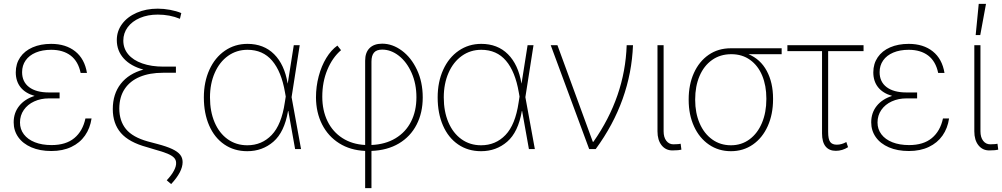

<svg xmlns="http://www.w3.org/2000/svg" viewBox="-20 -761 5115 980"><path d="M156.7 -271.5Q108.9 -285.2 84.7 -315.9Q60.5 -346.7 60.5 -391.6Q60.5 -435.5 83 -468.5Q105.5 -501.5 146.5 -519.3Q187.5 -537.1 241.2 -537.1Q315.9 -537.1 364 -498.8Q412.1 -460.4 423.8 -388.7H391.6Q379.4 -447.8 340.8 -477.3Q302.2 -506.8 241.2 -506.8Q196.3 -506.8 162.6 -492.7Q128.9 -478.5 110.8 -452.6Q92.8 -426.8 92.8 -392.6Q92.8 -343.3 128.7 -316.2Q164.6 -289.1 229.5 -289.1H284.2V-258.8H229.5Q188.5 -258.8 154.8 -243.4Q121.1 -228 101.6 -200Q82 -171.9 82 -135.7Q82 -101.6 101.8 -75.4Q121.6 -49.3 158 -34.9Q194.3 -20.5 243.2 -20.5Q316.4 -20.5 359.4 -56.2Q402.3 -91.8 416 -156.2H447.3Q439.9 -106.4 413.8 -69.1Q387.7 -31.7 344 -11Q300.3 9.8 242.2 9.8Q183.6 9.8 140.1 -9Q96.7 -27.8 73.2 -61Q49.8 -94.2 49.8 -136.7Q49.8 -185.1 77.9 -220.2Q106 -255.4 156.7 -271.5Z M785.2 -686.5Q734.4 -686.5 694.3 -669.4Q654.3 -652.3 631.8 -622.1Q609.4 -591.8 609.4 -553.7Q609.4 -513.7 634.5 -483.6Q659.7 -453.6 706.1 -437.3Q752.4 -420.9 814.5 -420.9H877.9V-389.6H811.5Q744.1 -389.6 694.1 -368.9Q644 -348.1 616.7 -307.4Q589.4 -266.6 588.9 -208Q588.9 -143.6 623 -102.1Q657.2 -60.5 734.4 -39.1L782.2 -26.4Q830.6 -13.7 858.6 -0.5Q886.7 12.7 899.4 28.6Q912.1 44.4 912.1 66.4Q912.1 115.7 853.5 178.7L831.1 159.2Q856 132.8 867.9 109.9Q879.9 86.9 878.9 70.3Q878.9 55.2 868.2 43.9Q857.4 32.7 834 22.9Q810.5 13.2 769.5 2L730.5 -9.8Q638.2 -34.7 596.9 -82.5Q555.7 -130.4 555.7 -204.1Q555.7 -281.2 596.4 -333.3Q637.2 -385.3 711.9 -405.8Q647.5 -423.3 611.8 -462.4Q576.2 -501.5 576.2 -556.6Q576.2 -602.5 603.3 -638.9Q630.4 -675.3 678 -696Q725.6 -716.8 785.2 -716.8Q816.4 -716.8 848.6 -710.7Q880.9 -704.6 905.3 -694.3L898.4 -665Q846.7 -686.5 785.2 -686.5Z M1020.5 -263.7Q1020.5 -342.8 1048.8 -405Q1077.1 -467.3 1127.9 -502.2Q1178.7 -537.1 1243.2 -537.1Q1326.2 -537.1 1379.2 -484.4Q1432.1 -431.6 1448.2 -335H1448.7L1479.5 -530.3H1509.8L1468.3 -265.1L1516.6 0H1486.3L1451.7 -194.3H1450.2Q1431.6 -86.4 1375.5 -37.8Q1319.3 10.7 1242.2 10.7Q1175.3 10.7 1125 -23.7Q1074.7 -58.1 1047.6 -120.4Q1020.5 -182.6 1020.5 -263.7ZM1242.2 -19.5Q1316.4 -19.5 1366.7 -72Q1417 -124.5 1433.6 -237.3L1438.5 -268.1L1434.6 -290Q1416.5 -395.5 1369.1 -451.2Q1321.8 -506.8 1243.2 -506.8Q1187.5 -506.8 1144 -475.8Q1100.6 -444.8 1076.2 -389.4Q1051.8 -334 1051.8 -263.7Q1051.8 -191.9 1075.4 -136.5Q1099.1 -81.1 1142.3 -50.3Q1185.5 -19.5 1242.2 -19.5Z M1930.7 -538.1Q1982.9 -538.1 2030.8 -502.9Q2078.6 -467.8 2108.2 -405Q2137.7 -342.3 2137.7 -263.7Q2137.7 -185.5 2106.4 -124.8Q2075.2 -64 2016.1 -28.8Q1957 6.3 1876 9.3V199.2H1843.8V9.3Q1767.6 5.9 1711.2 -29.8Q1654.8 -65.4 1624 -126Q1593.3 -186.5 1592.8 -263.7Q1592.8 -319.3 1606.7 -371.8Q1620.6 -424.3 1645.5 -465.1Q1670.4 -505.9 1702.1 -528.3L1720.7 -504.9Q1676.8 -467.3 1650.9 -405Q1625 -342.8 1625 -267.6Q1625 -197.3 1651.6 -142.6Q1678.2 -87.9 1727.8 -56.2Q1777.3 -24.4 1843.8 -21V-451.2Q1843.8 -493.2 1866.5 -515.6Q1889.2 -538.1 1930.7 -538.1ZM2105.5 -264.6Q2105.5 -333.5 2080.8 -389.2Q2056.2 -444.8 2015.9 -476.3Q1975.6 -507.8 1930.7 -507.8Q1901.9 -507.8 1888.9 -492.4Q1876 -477.1 1876 -446.3V-21Q1946.8 -23.9 1998.8 -55.2Q2050.8 -86.4 2078.1 -140.4Q2105.5 -194.3 2105.5 -264.6Z M2213.9 -263.7Q2213.9 -342.8 2242.2 -405Q2270.5 -467.3 2321.3 -502.2Q2372.1 -537.1 2436.5 -537.1Q2519.5 -537.1 2572.5 -484.4Q2625.5 -431.6 2641.6 -335H2642.1L2672.9 -530.3H2703.1L2661.6 -265.1L2710 0H2679.7L2645 -194.3H2643.6Q2625 -86.4 2568.8 -37.8Q2512.7 10.7 2435.5 10.7Q2368.7 10.7 2318.4 -23.7Q2268.1 -58.1 2241 -120.4Q2213.9 -182.6 2213.9 -263.7ZM2435.5 -19.5Q2509.8 -19.5 2560.1 -72Q2610.4 -124.5 2627 -237.3L2631.8 -268.1L2627.9 -290Q2609.9 -395.5 2562.5 -451.2Q2515.1 -506.8 2436.5 -506.8Q2380.9 -506.8 2337.4 -475.8Q2293.9 -444.8 2269.5 -389.4Q2245.1 -334 2245.1 -263.7Q2245.1 -191.9 2268.8 -136.5Q2292.5 -81.1 2335.7 -50.3Q2378.9 -19.5 2435.5 -19.5Z M2791 -530.3H2825.2L3005.9 -37.1H3008.8Q3169.9 -267.1 3178.7 -530.3H3210.9Q3205.6 -389.2 3158 -255.9Q3110.4 -122.6 3020.5 0H2987.3Z M3367.2 -530.3V-90.8Q3367.2 -60.1 3381.1 -42.2Q3395 -24.4 3417 -24.4Q3430.7 -24.4 3441.4 -25.4Q3452.1 -26.4 3454.1 -27.3L3458 2.9Q3453.1 4.4 3440.9 5.6Q3428.7 6.8 3412.1 6.8Q3377.9 6.8 3356.9 -19.5Q3335.9 -45.9 3335.9 -90.8V-530.3Z M3710 -514.6H3969.7V-484.4H3800.3Q3861.3 -459 3893.6 -399.2Q3925.8 -339.4 3925.8 -257.8V-253.9Q3925.8 -177.7 3898.7 -117.4Q3871.6 -57.1 3822.8 -23.2Q3773.9 10.7 3710.9 10.7Q3647.9 10.7 3598.9 -22.7Q3549.8 -56.2 3522.5 -115.7Q3495.1 -175.3 3495.1 -251V-253.9Q3495.1 -329.1 3521.7 -388.2Q3548.3 -447.3 3596.9 -481Q3645.5 -514.6 3710 -514.6ZM3710.9 -19.5Q3764.6 -19.5 3805.7 -49.8Q3846.7 -80.1 3869.1 -133.5Q3891.6 -187 3891.6 -254.9V-258.8Q3891.6 -323.7 3870.4 -375Q3849.1 -426.3 3808.6 -455.3Q3768.1 -484.4 3712.9 -484.4Q3656.2 -484.4 3614.5 -454.8Q3572.8 -425.3 3550.5 -372.8Q3528.3 -320.3 3528.3 -253.9V-251Q3528.3 -184.6 3551 -131.8Q3573.7 -79.1 3615.2 -49.3Q3656.7 -19.5 3710.9 -19.5Z M4387.7 -500H4207V-87.9Q4207 -50.3 4217.5 -36.4Q4228 -22.5 4251 -22.5Q4275.9 -22.5 4299.8 -36.1L4308.6 -9.8Q4279.3 8.8 4246.1 8.8Q4211.9 8.8 4193.8 -13.7Q4175.8 -36.1 4175.8 -80.1V-500H3999V-530.3H4387.7Z M4533.7 -271.5Q4485.8 -285.2 4461.7 -315.9Q4437.5 -346.7 4437.5 -391.6Q4437.5 -435.5 4460 -468.5Q4482.4 -501.5 4523.4 -519.3Q4564.5 -537.1 4618.2 -537.1Q4692.9 -537.1 4741 -498.8Q4789.1 -460.4 4800.8 -388.7H4768.6Q4756.3 -447.8 4717.8 -477.3Q4679.2 -506.8 4618.2 -506.8Q4573.2 -506.8 4539.6 -492.7Q4505.9 -478.5 4487.8 -452.6Q4469.7 -426.8 4469.7 -392.6Q4469.7 -343.3 4505.6 -316.2Q4541.5 -289.1 4606.4 -289.1H4661.1V-258.8H4606.4Q4565.4 -258.8 4531.7 -243.4Q4498 -228 4478.5 -200Q4459 -171.9 4459 -135.7Q4459 -101.6 4478.8 -75.4Q4498.5 -49.3 4534.9 -34.9Q4571.3 -20.5 4620.1 -20.5Q4693.4 -20.5 4736.3 -56.2Q4779.3 -91.8 4793 -156.2H4824.2Q4816.9 -106.4 4790.8 -69.1Q4764.6 -31.7 4720.9 -11Q4677.2 9.8 4619.1 9.8Q4560.5 9.8 4517.1 -9Q4473.6 -27.8 4450.2 -61Q4426.8 -94.2 4426.8 -136.7Q4426.8 -185.1 4454.8 -220.2Q4482.9 -255.4 4533.7 -271.5Z M4984.4 -530.3V-90.8Q4984.4 -60.1 4998.3 -42.2Q5012.2 -24.4 5034.2 -24.4Q5047.9 -24.4 5058.6 -25.4Q5069.3 -26.4 5071.3 -27.3L5075.2 2.9Q5070.3 4.4 5058.1 5.6Q5045.9 6.8 5029.3 6.8Q4995.1 6.8 4974.1 -19.5Q4953.1 -45.9 4953.1 -90.8V-530.3ZM4975.6 -741.2H5012.7L4983.4 -582H4960Z"/></svg>

Font: Pretendard GOV Thin
Style: Regular
Weight: 100
Designer: Base glyphs from Inter by Rasmus Andersson; Hangeul glyphs from Noto Sans CJK(Source Han Sans) by Jang Soo-young and Kan
Foundry: Kil Hyung-jin
Version: Version 1.309